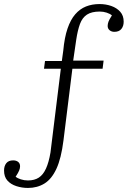

<svg xmlns="http://www.w3.org/2000/svg" viewBox="-111 -737 632 947"><path d="M27 190Q-3 190 -30.5 181Q-58 172 -74.5 153.5Q-91 135 -91 104Q-91 82 -80 68Q-69 54 -46 54Q-31 54 -21.5 61.5Q-12 69 -12 83Q-12 93 -16.5 104Q-21 115 -34 135Q-25 142 -8.5 147.5Q8 153 27 153Q59 153 80.5 139Q102 125 116 94Q130 63 138 15L189 -398H106L111 -436H194L201 -487Q207 -552 222 -596Q237 -640 260 -666.5Q283 -693 313 -705Q343 -717 380 -717Q411 -717 438 -707.5Q465 -698 482 -679Q499 -660 499 -630Q499 -608 487.5 -594Q476 -580 453 -580Q439 -580 429.5 -588Q420 -596 420 -609Q420 -619 424 -630Q428 -641 441 -661Q432 -669 415.5 -674.5Q399 -680 381 -680Q341 -680 318 -665Q295 -650 283.5 -619Q272 -588 265 -541L250 -438H400L395 -398H246L202 -44Q191 44 167.5 95Q144 146 108.5 168Q73 190 27 190Z"/></svg>

Font: Literata 18pt ExtraLight
Style: Regular
Weight: 250
Designer: Latin by Veronika Burian and Jose Scaglione. Greek by Irene Vlachou. Cyrillic by Vera Evstafieva.
Foundry: TypeTogether
Version: Version 3.103;gftools[0.9.29]